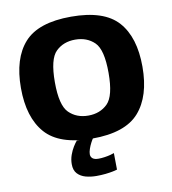

<svg xmlns="http://www.w3.org/2000/svg" viewBox="-86 -674 841 937"><g transform="rotate(-10 334.0 -205.5)"><path d="M328.8 4.4Q491.9 4.4 560.9 -74.2Q629.9 -152.7 629.9 -298.7Q629.9 -445.2 560.9 -522.3Q491.9 -599.5 328.8 -599.5Q166 -599.5 96.8 -522.3Q27.7 -445.2 27.7 -298.7Q27.7 -152.7 96.8 -74.2Q166 4.4 328.8 4.4ZM328.8 -109.4Q270.6 -109.4 233.2 -146.3Q195.7 -183.2 195.7 -298Q195.7 -412.9 233.2 -449.3Q270.6 -485.7 328.8 -485.7Q387.3 -485.7 424.6 -449.3Q461.8 -412.9 461.8 -298Q461.8 -183.2 424.6 -146.3Q387.3 -109.4 328.8 -109.4ZM316.3 187.7Q340.1 187.7 361.8 185.4Q383.6 183 399.4 179.7Q415.2 176.3 420.3 174.5L419.3 92.4Q413.9 94.7 400.7 98.2Q387.6 101.7 371.6 104Q355.6 106.4 341.1 106.4Q320.9 106.4 311.7 98.5Q302.5 90.7 302.5 77.8Q302.5 66.6 307.6 51.8Q312.6 37 320.1 22.7Q327.6 8.4 333.3 0.8H251.8Q243.9 9.7 233.3 26.6Q222.8 43.5 215.1 65.1Q207.4 86.7 207.4 110.5Q207.4 140.6 223.1 157.4Q238.8 174.2 263.6 181Q288.5 187.7 316.3 187.7Z"/></g></svg>

Font: Anybody Thin
Style: Regular
Weight: 100
Designer: Tyler Finck
Foundry: Etcetera Type Company
Version: Version 1.114;gftools[0.9.25]